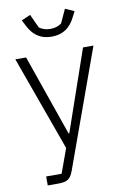

<svg xmlns="http://www.w3.org/2000/svg" viewBox="-101 -796 681 1053"><g transform="rotate(-10 239.5 -269.0)"><path d="M399 -512H457L220 144C204 187 187 200 135 200H77V150H163L212 15L22 -512H82L239 -61H243ZM241 -600C172 -600 135 -636 111 -683L94 -716L144 -738L179 -662C196 -649 218 -643 241 -643C264 -643 286 -649 303 -662L338 -738L388 -716L371 -683C347 -636 310 -600 241 -600Z"/></g></svg>

Font: Plexus Sans Light
Style: Regular
Weight: 300
Version: Version 2.001;PS 002.001;hotconv 1.0.70;makeotf.lib2.5.58329